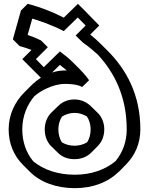

<svg xmlns="http://www.w3.org/2000/svg" viewBox="-20 -930 776 1000"><path d="M213 -256C213 -221 225 -190 246 -169L282 -134L283 -133C305 -112 333 -101 368 -101C402 -101 433 -113 454 -134L489 -169L490 -170C511 -192 523 -221 523 -256V-261C522 -294 509 -323 488 -343L452 -378C430 -399 401 -412 368 -412C334 -412 305 -400 283 -378L247 -343C226 -322 213 -291 213 -256ZM284 -256C284 -282 291 -304 303 -323C321 -334 343 -342 368 -342C392 -342 414 -335 433 -323C444 -306 451 -285 452 -261V-256C452 -231 446 -208 434 -189C416 -178 393 -171 368 -171C342 -171 320 -178 302 -189C291 -207 284 -230 284 -256ZM251 -552 292 -592C304 -583 315 -574 328 -563H318C297 -563 274 -560 251 -552ZM193 -525C174 -513 158 -500 141 -483L140 -482L105 -447C59 -400 25 -335 25 -256C25 -183 52 -119 99 -72L134 -37C188 18 271 50 370 50C465 50 545 18 600 -37H601L636 -73C683 -120 711 -183 711 -256C711 -438 637 -568 543 -663L506 -700C488 -718 470 -734 450 -750L497 -797L421 -875L386 -910L312 -838C209 -891 124 -910 124 -910L89 -875L47 -725L82 -690C82 -690 106 -684 144 -670L96 -622ZM96 -256C96 -326 122 -385 159 -429C179 -446 200 -459 222 -469C255 -484 287 -493 318 -493C332 -493 379 -493 408 -477L444 -512C438 -521 431 -530 424 -538C415 -549 405 -560 395 -570L360 -605C338 -627 315 -645 292 -662L208 -580L167 -622L229 -684L194 -719C168 -732 140 -743 124 -748L148 -833C181 -823 242 -804 312 -768L385 -839L426 -797L374 -745L410 -710C413 -708 416 -705 419 -703C443 -686 467 -666 489 -646C576 -552 640 -427 640 -256C640 -192 619 -136 582 -91C528 -46 455 -20 370 -20C281 -20 206 -46 153 -90C116 -135 96 -192 96 -256Z"/></svg>

Font: Hussar Press
Style: Bold
Weight: 700
Foundry: Cannot Into Space Fonts
Version: Version 1.43